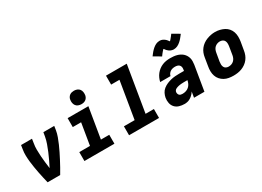

<svg xmlns="http://www.w3.org/2000/svg" viewBox="-23 -1503 3046 2235"><g transform="rotate(-30 1500.0 -385.0)"><path d="M159 0Q150 -38 141 -77Q132 -116 124.5 -155Q117 -194 110.5 -233.5Q104 -273 99.5 -313.5Q95 -354 94 -395Q93 -436 100 -477L108 -530H255L247 -477Q239 -433 239.5 -389Q240 -345 243 -302Q246 -259 251 -216Q256 -173 262 -131Q283 -173 303.5 -215.5Q324 -258 342 -301.5Q360 -345 375.5 -388.5Q391 -432 399 -477L408 -530H554L546 -477Q539 -435 524 -394Q509 -353 491.5 -313Q474 -273 454.5 -233.5Q435 -194 414.5 -155Q394 -116 372.5 -77Q351 -38 328 0Z M654 0V-120H798L846 -410H734V-530H1013L945 -120H1057V0ZM956 -590Q935 -590 915 -597.5Q895 -605 883 -621.5Q871 -638 867.5 -659Q864 -680 868 -702Q870 -717 878 -730.5Q886 -744 898.5 -753.5Q911 -763 926.5 -766.5Q942 -770 956 -770Q978 -770 997.5 -762.5Q1017 -755 1029.5 -738.5Q1042 -722 1045 -701Q1048 -680 1045 -658Q1042 -643 1034.5 -629.5Q1027 -616 1014 -606.5Q1001 -597 986 -593.5Q971 -590 956 -590Z M1254 0V-120H1398L1480 -615H1368V-735H1647L1545 -120H1657V0Z M1995 8Q1960 8 1926.5 -2Q1893 -12 1870.5 -36.5Q1848 -61 1841 -95.5Q1834 -130 1840 -165Q1845 -194 1859 -221.5Q1873 -249 1897 -268Q1921 -287 1949 -299Q1977 -311 2006 -318Q2035 -325 2063.5 -327Q2092 -329 2121 -329H2182L2185 -350Q2188 -366 2184.5 -381Q2181 -396 2171 -406Q2161 -416 2146 -420Q2131 -424 2115 -424Q2099 -424 2083 -420.5Q2067 -417 2053 -408Q2039 -399 2029 -385Q2019 -371 2016 -355H1877Q1883 -381 1894 -406Q1905 -431 1922.5 -453Q1940 -475 1962.5 -492Q1985 -509 2010.5 -519.5Q2036 -530 2062.5 -534Q2089 -538 2115 -538Q2138 -538 2160 -536Q2182 -534 2203 -528.5Q2224 -523 2243 -513.5Q2262 -504 2277.5 -490Q2293 -476 2304 -458Q2315 -440 2320.5 -419.5Q2326 -399 2325.5 -376.5Q2325 -354 2322 -332L2267 0H2127L2140 -77Q2140 -77 2140 -77Q2140 -77 2140 -77Q2133 -66 2131.5 -64.5Q2130 -63 2127 -58.5Q2124 -54 2120 -50Q2116 -46 2112 -42Q2108 -38 2104 -34Q2100 -30 2095.5 -26.5Q2091 -23 2086.5 -20Q2082 -17 2077.5 -14Q2073 -11 2068 -8.5Q2063 -6 2058 -3.5Q2053 -1 2047.5 0.5Q2042 2 2037 3.5Q2032 5 2026.5 5.5Q2021 6 2016 7Q2011 8 2005.5 8Q2000 8 1995 8ZM2037 -106Q2059 -106 2081.5 -113Q2104 -120 2121.5 -135.5Q2139 -151 2149 -172Q2159 -193 2163 -215V-216H2121Q2111 -216 2101 -215.5Q2091 -215 2081 -214.5Q2071 -214 2061.5 -212.5Q2052 -211 2042 -209Q2032 -207 2022.5 -203.5Q2013 -200 2003.5 -195Q1994 -190 1988 -181.5Q1982 -173 1980 -163Q1978 -151 1981.5 -139Q1985 -127 1993 -119Q2001 -111 2013 -108.5Q2025 -106 2037 -106ZM2046 -602 1950 -658Q1960 -671 1968.5 -682.5Q1977 -694 1985.5 -703.5Q1994 -713 2002 -721Q2010 -729 2018 -736Q2026 -743 2037.5 -751Q2049 -759 2060 -764Q2071 -769 2083.5 -772Q2096 -775 2108 -775Q2113 -775 2119 -774.5Q2125 -774 2130.5 -773Q2136 -772 2141.5 -770Q2147 -768 2152 -765.5Q2157 -763 2161.5 -760.5Q2166 -758 2170 -755Q2174 -752 2179 -748Q2184 -744 2187.5 -740Q2191 -736 2194.5 -732Q2198 -728 2200.5 -724.5Q2203 -721 2206 -717Q2209 -713 2213 -709Q2220 -716 2225 -721.5Q2230 -727 2237 -735.5Q2244 -744 2252.5 -754.5Q2261 -765 2270 -778L2366 -722Q2356 -709 2347.5 -698Q2339 -687 2330.5 -677Q2322 -667 2314 -659Q2306 -651 2298 -644Q2290 -637 2278.5 -629Q2267 -621 2256 -616Q2245 -611 2232.5 -608Q2220 -605 2208 -605Q2202 -605 2196.5 -605.5Q2191 -606 2185.5 -607.5Q2180 -609 2174.5 -610.5Q2169 -612 2164 -614.5Q2159 -617 2154.5 -619.5Q2150 -622 2146 -625Q2142 -628 2137 -632.5Q2132 -637 2128 -640.5Q2124 -644 2121 -648Q2118 -652 2115.5 -655.5Q2113 -659 2109.5 -663.5Q2106 -668 2103 -671Q2096 -664 2091 -658.5Q2086 -653 2079 -645Q2072 -637 2063.5 -626Q2055 -615 2046 -602Z M2656 8Q2624 8 2592.5 2.5Q2561 -3 2534 -18Q2507 -33 2487 -56Q2467 -79 2457 -108.5Q2447 -138 2446.5 -170.5Q2446 -203 2452 -235L2470 -345Q2474 -373 2484.5 -400Q2495 -427 2513.5 -450.5Q2532 -474 2556.5 -491.5Q2581 -509 2608.5 -519.5Q2636 -530 2663.5 -535.5Q2691 -541 2720 -541Q2752 -541 2783 -533.5Q2814 -526 2841 -512Q2868 -498 2888 -474.5Q2908 -451 2918 -421.5Q2928 -392 2928.5 -359.5Q2929 -327 2924 -295L2905 -185Q2901 -157 2890.5 -130Q2880 -103 2862 -79.5Q2844 -56 2819.5 -38.5Q2795 -21 2767.5 -10.5Q2740 0 2712 4Q2684 8 2656 8ZM2659 -112Q2677 -112 2695.5 -118Q2714 -124 2728.5 -137.5Q2743 -151 2751 -168.5Q2759 -186 2762 -204L2780 -314Q2783 -333 2782.5 -352Q2782 -371 2774 -386.5Q2766 -402 2749.5 -410Q2733 -418 2714 -418Q2696 -418 2678 -411.5Q2660 -405 2646 -392Q2632 -379 2624.5 -361.5Q2617 -344 2614 -326L2595 -216Q2592 -197 2592.5 -178.5Q2593 -160 2600.5 -144Q2608 -128 2624 -120Q2640 -112 2659 -112Z"/></g></svg>

Font: Iosevka Curly HvExObl
Style: Regular
Weight: 900
Width: 7
Italic angle: -9°
Monospace: yes
Designer: Belleve Invis
Foundry: Belleve Invis
Version: Version 11.1.0; ttfautohint (v1.8.3)